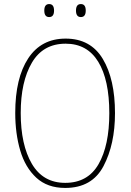

<svg xmlns="http://www.w3.org/2000/svg" viewBox="-20 -915 643 945"><path d="M378 -831Q402 -831 402 -863Q402 -895 378 -895Q354 -895 354 -863Q354 -831 378 -831ZM222 -831Q246 -831 246 -863Q246 -895 222 -895Q198 -895 198 -863Q198 -831 222 -831ZM303 -725Q183 -725 119 -628Q55 -531 55 -359Q55 -258 79.5 -174.5Q104 -91 158.5 -40.5Q213 10 301 10Q433 10 489.5 -97.5Q546 -205 546 -358Q546 -525 486 -625Q426 -725 303 -725ZM303 -700Q409 -700 463.5 -611Q518 -522 518 -358Q518 -199 465 -107Q412 -15 301 -15Q192 -15 137 -108.5Q82 -202 82 -359Q82 -513 137 -606.5Q192 -700 303 -700Z"/></svg>

Font: Noto Sans Display SemiCondensed Thin
Style: Regular
Weight: 250
Width: 4
Designer: Monotype Design team
Foundry: Monotype Imaging Inc.
Version: 1.000